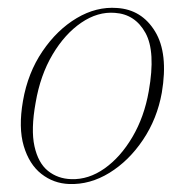

<svg xmlns="http://www.w3.org/2000/svg" viewBox="-20 -465 474 493"><path d="M280.5 -444.5Q344 -440.5 378.2 -384.2Q412.5 -328 395.5 -227Q383.5 -160 347.2 -106Q311 -52 261 -21.2Q211 9.5 157.5 7.5Q117.5 6 86.2 -18.5Q55 -43 41 -90Q27 -137 39 -206Q51.5 -278 89 -333.2Q126.5 -388.5 177 -418.5Q227.5 -448.5 280.5 -444.5ZM163 -5Q207.5 -3.5 248.5 -32.5Q289.5 -61.5 320 -113.2Q350.5 -165 362 -231Q380 -332.5 353.5 -380.5Q327 -428.5 275 -432Q231 -435.5 188.8 -406.8Q146.5 -378 115 -325Q83.5 -272 71.5 -201.5Q59 -132.5 68.5 -89.5Q78 -46.5 103.2 -26.2Q128.5 -6 163 -5Z"/></svg>

Font: Fraunces 72pt Thin
Style: Italic
Weight: 100
Italic angle: -16°
Version: Version 1.000;[b76b70a41]